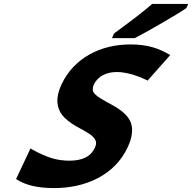

<svg xmlns="http://www.w3.org/2000/svg" viewBox="-20 -951 982 981"><path d="M646 -573C670 -567 697 -557 729 -542L734 -539L850 -670L844 -673C793 -702 739 -724 646 -724C495 -724 358 -656 294 -519C260 -446 272 -399 297 -364C312 -345 336 -325 372 -304C412 -283 438 -267 449 -258C466 -242 479 -226 465 -197C443 -148 397 -130 334 -130C305 -130 274 -134 244 -143C215 -152 181 -167 143 -188L136 -193L62 -36L66 -34C112 -4 175 10 257 10C417 10 567 -56 633 -200C655 -247 660 -287 650 -320C640 -353 608 -385 551 -416C507 -439 481 -456 472 -464C455 -478 448 -492 460 -520C480 -562 525 -583 577 -583C602 -583 622 -579 646 -573ZM932 -910 942 -931H758L754 -928C718 -896 653 -846 564 -781L562 -779L552 -756H668L670 -757C722 -783 885 -877 930 -908Z"/></svg>

Font: Passageway
Style: BdSuIt
Weight: 700
Foundry: Ascender Corporation
Version: Version 1.11